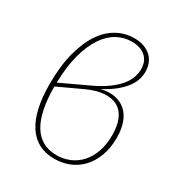

<svg xmlns="http://www.w3.org/2000/svg" viewBox="-169 -827 891 951"><g transform="rotate(30 276.0 -352.0)"><path d="M74 0ZM455 -592.5Q455 -571.5 448.2 -548.8Q441.5 -526 424.2 -502.5Q407 -479 378 -455Q349 -431 305 -408Q350 -418.5 385.5 -411Q421 -403.5 445.5 -381.2Q470 -359 482.8 -322.8Q495.5 -286.5 495.5 -239.5Q495.5 -179.5 478.2 -133.8Q461 -88 431.5 -56.8Q402 -25.5 362.5 -9.8Q323 6 278.5 6Q177.5 6 125.8 -73Q74 -152 74 -303.5Q74 -406.5 94 -483Q114 -559.5 148 -610Q182 -660.5 227.8 -685.2Q273.5 -710 324.5 -710Q355.5 -710 379.8 -701.5Q404 -693 420.8 -677.5Q437.5 -662 446.2 -640.2Q455 -618.5 455 -592.5ZM100.5 -304.5V-300Q101 -231.5 111.8 -178.5Q122.5 -125.5 144.5 -89Q166.5 -52.5 200 -33.8Q233.5 -15 279 -15Q318.5 -15 353 -29.5Q387.5 -44 413.5 -72.2Q439.5 -100.5 454.5 -142.5Q469.5 -184.5 469.5 -239.5Q469.5 -292 453.8 -328.5Q438 -365 407.2 -382Q376.5 -399 331.8 -395.5Q287 -392 229.5 -364.5ZM322.5 -689Q279 -689 239.8 -667.8Q200.5 -646.5 170.5 -602.2Q140.5 -558 121.8 -489.5Q103 -421 101 -327L255 -399Q309.5 -424.5 343.8 -450.5Q378 -476.5 397.2 -501.8Q416.5 -527 423.2 -550Q430 -573 430 -592.5Q430 -638.5 401.2 -663.8Q372.5 -689 322.5 -689Z"/></g></svg>

Font: Lato Thin
Style: Regular
Weight: 200
Designer: Lukasz Dziedzic
Foundry: tyPoland Lukasz Dziedzic
Version: Version 2.007; 2014-02-27